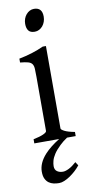

<svg xmlns="http://www.w3.org/2000/svg" viewBox="-97 -702 466 959"><g transform="rotate(-10 135.5 -222.5)"><path d="M231.4 146Q221.2 159.2 207.3 171.9Q193.4 184.6 178.7 194.6Q164.1 204.6 149.4 210.7Q134.8 216.8 122.6 216.8Q108.4 216.8 94.7 213.9Q81.1 210.9 70.3 203.1Q59.6 195.3 53 181.6Q46.4 168 46.4 146Q46.4 102.1 84.5 60.1Q112.8 29.3 160.2 0H34.2V-21Q67.4 -27.8 85 -35.9Q102.5 -43.9 102.5 -50.8V-327.1Q102.5 -352.1 101.6 -367.4Q100.6 -382.8 94.2 -391.4Q87.9 -399.9 74 -403.8Q60.1 -407.7 34.2 -410.2V-429.7Q49.3 -432.6 66.2 -436.8Q83 -440.9 99.6 -446Q116.2 -451.2 131.3 -457Q146.5 -462.9 159.2 -468.8H175.8V-50.8Q175.8 -44.9 192.1 -36.4Q208.5 -27.8 244.1 -21V0H200.2Q177.7 15.1 162.1 30.3Q140.6 50.8 128.9 68.8Q117.2 86.9 113.3 102.1Q109.4 117.2 109.4 128.9Q109.4 147 121.1 155.5Q132.8 164.1 151.4 164.1Q163.6 164.1 181.4 155.3Q199.2 146.5 219.7 127.9ZM190.4 -615.7Q190.4 -602.1 186 -589.8Q181.6 -577.6 174.1 -568.6Q166.5 -559.6 156.2 -554.2Q146 -548.8 133.8 -548.8Q111.8 -548.8 102.3 -561Q92.8 -573.2 92.8 -595.7Q92.8 -609.4 97.2 -621.6Q101.6 -633.8 109.4 -642.8Q117.2 -651.9 127.2 -657Q137.2 -662.1 148.9 -662.1Q190.4 -662.1 190.4 -615.7Z"/></g></svg>

Font: Gentium Unicode
Style: Regular
Weight: 400
Version: Version 1.009